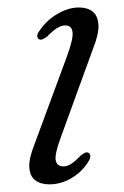

<svg xmlns="http://www.w3.org/2000/svg" viewBox="-20 -485 332 514"><path d="M150 -39.5Q132.5 -39.5 129.2 -55.8Q126 -72 142.5 -116.5L229 -354.5Q245 -394.5 243.5 -418.8Q242 -443 228 -454Q214 -465 191.5 -465Q163 -465 133.2 -447.5Q103.5 -430 84.5 -401Q79.5 -394.5 79.8 -388.5Q80 -382.5 84.5 -380Q89 -377.5 94.2 -380Q99.5 -382.5 105.5 -386.5Q121.5 -403 133.2 -410Q145 -417 154 -417Q172 -417 174.2 -399Q176.5 -381 159 -333.5L71.5 -96.5Q57 -60 58.5 -36.8Q60 -13.5 74.2 -2.5Q88.5 8.5 112 8.5Q144 8.5 172.8 -9Q201.5 -26.5 217.5 -54Q222 -61.5 221.8 -67.2Q221.5 -73 217.5 -75.5Q212.5 -78.5 207.5 -76Q202.5 -73.5 196.5 -69Q180.5 -52.5 170 -46Q159.5 -39.5 150 -39.5Z"/></svg>

Font: Fraunces Light
Style: Italic
Weight: 300
Italic angle: -16°
Version: Version 1.000;[b76b70a41]